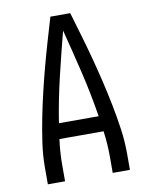

<svg xmlns="http://www.w3.org/2000/svg" viewBox="-83 -796 666 857"><g transform="rotate(-10 250.0 -367.5)"><path d="M64 0V-74Q64 -130 72 -186Q80 -242 91 -297.5Q102 -353 115 -408Q128 -463 142.5 -517.5Q157 -572 173 -626.5Q189 -681 205 -735H295Q311 -681 327 -626.5Q343 -572 357.5 -517.5Q372 -463 385 -408Q398 -353 409 -297.5Q420 -242 428 -186Q436 -130 436 -74V0H358V-74Q358 -103 356 -132Q354 -161 350 -190H150Q146 -161 144 -132Q142 -103 142 -74V0ZM340 -260Q324 -362 300 -463Q276 -564 250 -664Q224 -564 200 -463Q176 -362 160 -260Z"/></g></svg>

Font: Iosevka Julsh Curly
Style: Regular
Weight: 400
Designer: Belleve Invis
Foundry: Belleve Invis
Version: Version 15.0.2; ttfautohint (v1.8.4)